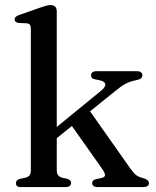

<svg xmlns="http://www.w3.org/2000/svg" viewBox="-20 -758 633 778"><path d="M64 0Q52.5 0 48.5 -4.5Q44.5 -9 44.5 -16.5Q44.5 -22.5 48.8 -26.8Q53 -31 61.5 -33.5L85.5 -38.5Q95 -41.5 100 -48Q105 -54.5 105 -68V-641.5Q105 -652.5 101.2 -657.5Q97.5 -662.5 89 -663.5L55 -665Q46.5 -666.5 43 -670Q39.5 -673.5 39.5 -679Q39.5 -685.5 43.5 -689.5Q47.5 -693.5 58.5 -697.5L142.5 -727Q158 -732.5 167.8 -735Q177.5 -737.5 185 -737.5Q197.5 -737.5 203.8 -730.8Q210 -724 210 -712V-68.5Q210 -55 215.2 -48.2Q220.5 -41.5 230 -38.5L252.5 -33.5Q268 -28.5 268 -17Q268 0 245 0ZM177 -216.5 391 -391.5Q408 -406 406.5 -417Q405 -428 385 -432.5L365 -436.5Q355.5 -438.5 352.2 -442.5Q349 -446.5 349 -453Q349 -460.5 354.8 -465Q360.5 -469.5 371 -469.5H535.5Q545.5 -469.5 551.2 -465Q557 -460.5 557 -453.5Q557 -446 552 -441Q547 -436 531.5 -433Q506.5 -428 488.5 -418.5Q470.5 -409 442.5 -385.5L187.5 -180ZM334 -322.5 510 -72.5Q524 -53.5 534 -46.8Q544 -40 564 -35Q574.5 -31.5 579 -26.8Q583.5 -22 583.5 -15.5Q583.5 -8.5 577.5 -4.2Q571.5 0 562 0H374Q364.5 0 359 -4.5Q353.5 -9 353.5 -16Q353.5 -21.5 356.8 -25.5Q360 -29.5 368.5 -32L388 -36Q404.5 -39 405.5 -47.5Q406.5 -56 392 -76.5L261.5 -261.5Z"/></svg>

Font: Fraunces 16pt
Style: Regular
Weight: 400
Version: Version 1.000;[b76b70a41]